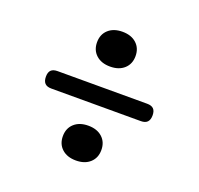

<svg xmlns="http://www.w3.org/2000/svg" viewBox="-102 -722 805 778"><g transform="rotate(20 300.0 -332.5)"><path d="M107 -295Q88 -295 79 -304.5Q70 -314 70 -333Q70 -352 79 -361Q88 -370 107 -370H493Q512 -370 521 -361Q530 -352 530 -333Q530 -314 521 -304.5Q512 -295 493 -295ZM300 -460Q262 -460 239.5 -480.5Q217 -501 217 -535Q217 -569 239.5 -589.5Q262 -610 300 -610Q338 -610 360.5 -589.5Q383 -569 383 -535Q383 -501 360.5 -480.5Q338 -460 300 -460ZM300 -55Q262 -55 239.5 -75.5Q217 -96 217 -130Q217 -164 239.5 -184.5Q262 -205 300 -205Q338 -205 360.5 -184.5Q383 -164 383 -130Q383 -96 360.5 -75.5Q338 -55 300 -55Z"/></g></svg>

Font: Maple Mono
Style: Regular
Weight: 400
Monospace: yes
Designer: subframe7536
Version: Version 7.300